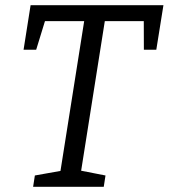

<svg xmlns="http://www.w3.org/2000/svg" viewBox="-20 -718 648 738"><path d="M107.3 0 114 -43.5 224.6 -63.2 210.6 -49.2 305.9 -651.5 320.9 -636.8H136.4L158.2 -654.2L119.1 -526.9H70.6L97.6 -698H608.2L580.8 -526.9H533L532.6 -651.5L549.3 -636.8H364.5L385.2 -651.5L289.9 -49.2L283.3 -63.5L385.5 -43.5L378.8 0Z"/></svg>

Font: Bitter Thin
Style: Italic
Weight: 100
Italic angle: -9°
Designer: Sol Matas, and Bitter project Authors
Foundry: Sol Matas
Version: Version 2.002